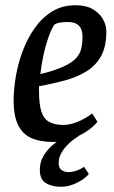

<svg xmlns="http://www.w3.org/2000/svg" viewBox="-20 -533 434 733"><path d="M185 9Q133 9 99.5 -6Q66 -21 49 -56Q32 -91 32 -148Q32 -192 40.5 -241.5Q49 -291 67 -339Q85 -387 113 -426.5Q141 -466 179.5 -489.5Q218 -513 268 -513Q309 -513 335 -497.5Q361 -482 373.5 -459Q386 -436 386 -413Q386 -357 367 -321Q348 -285 313 -262.5Q278 -240 231.5 -227Q185 -214 129 -204V-184Q129 -135 138 -107Q147 -79 168 -67.5Q189 -56 222 -56Q247 -56 276.5 -68Q306 -80 332 -100L352 -68Q334 -46 306 -28.5Q278 -11 246.5 -1Q215 9 185 9ZM134 -250Q190 -264 222.5 -279Q255 -294 270.5 -311Q286 -328 290.5 -348.5Q295 -369 295 -393Q295 -408 290.5 -420.5Q286 -433 273.5 -441Q261 -449 237 -449Q219 -449 205 -446Q191 -443 186 -437Q174 -417 163.5 -386.5Q153 -356 145.5 -320.5Q138 -285 134 -250ZM212 180Q178 180 155 166Q132 152 132 115Q132 86 146.5 61.5Q161 37 185 17.5Q209 -2 237 -15H282Q274 -10 260.5 0Q247 10 234 24Q221 38 212.5 54.5Q204 71 204 90Q204 108 215 116Q226 124 241 124Q256 124 272 118.5Q288 113 301 104L319 131Q315 138 299.5 149.5Q284 161 261 170.5Q238 180 212 180Z"/></svg>

Font: Faustina Medium
Style: Italic
Weight: 500
Italic angle: -8°
Designer: Alfonso Garcia
Foundry: http://www.omnibus-type.com
Version: Version 1.200